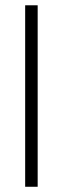

<svg xmlns="http://www.w3.org/2000/svg" viewBox="-20 -714 240 734"><path d="M124 0H76.2V-693.8H124Z"/></svg>

Font: Liberation Serif
Style: Italic
Weight: 400
Italic angle: -16.333°
Designer: Steve Matteson
Foundry: Ascender Corporation
Version: Version 2.1.5